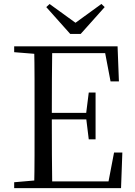

<svg xmlns="http://www.w3.org/2000/svg" viewBox="-20 -966 692 986"><path d="M234.7 -945.4 395.3 -829.1H340.2L500.8 -945.7L517.6 -929.6L394.5 -791.9H340.5L217.6 -929.6ZM52.8 0V-30.1L190.9 -42.1H202.2V0ZM155.3 0Q157.3 -83.6 157.4 -167.7Q157.5 -251.7 157.5 -336.8V-391.1Q157.5 -476.1 157.4 -560.4Q157.3 -644.8 155.3 -728H248.3Q247.1 -645.2 246.6 -559.4Q246.1 -473.5 246.1 -379.9V-357.6Q246.1 -257.3 246.6 -170.7Q247.1 -84.1 248.3 0ZM202.2 0V-34.3H576.6L532.4 -8.9L565.7 -182.5H608.3L601.6 0ZM202.2 -352.7V-386.4H442.5V-352.7ZM435.8 -250.4 422.2 -361.4V-382.4L435.8 -490.8H470.8V-250.4ZM52.8 -698V-728H202.2V-686.9H190.9ZM547.7 -548 514.8 -720.9 559.3 -693H202.2V-728H583.8L590.7 -548Z"/></svg>

Font: Noto Serif SC
Style: Regular
Weight: 200
Designer: Ryoko NISHIZUKA 西塚涼子 (kana & ideographs); Frank Grießhammer (Latin, Greek & Cyrillic); Wenlong ZHANG 张文龙 (bopomofo); San
Foundry: Adobe
Version: Version 2.001;hotconv 1.1.0;makeotfexe 2.6.0